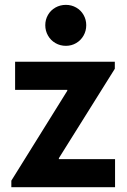

<svg xmlns="http://www.w3.org/2000/svg" viewBox="-20 -781 528 801"><path d="M27.3 -27.3 260.7 -402.3V-406.2H43V-523.4H459V-494.1L225.6 -121.1V-117.2H460V0H27.3ZM168.9 -675.8Q168.9 -699.2 180.2 -718.8Q191.4 -738.3 211.2 -749.5Q231 -760.7 254.9 -760.7Q278.3 -760.7 297.9 -749.5Q317.4 -738.3 328.6 -718.8Q339.8 -699.2 339.8 -675.8Q339.8 -652.3 328.6 -632.6Q317.4 -612.8 297.9 -601.3Q278.3 -589.8 254.9 -589.8Q231 -589.8 211.2 -601.3Q191.4 -612.8 180.2 -632.6Q168.9 -652.3 168.9 -675.8Z"/></svg>

Font: Reddit Sans Vanilla
Style: Bold
Weight: 700
Designer: Stephen Hutchings
Foundry: Reddit
Version: Version 1.013